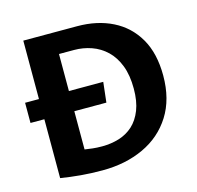

<svg xmlns="http://www.w3.org/2000/svg" viewBox="-94 -710 836 816"><g transform="rotate(-15 324.5 -302.0)"><path d="M259.9 7.8Q209.1 7.8 164.5 3.8Q120 -0.1 76.8 -7.1V-266.1H15.8V-354.9H76.8V-612H312.9Q401.8 -612 469.2 -578.2Q536.6 -544.5 574.8 -478.5Q612.9 -412.5 612.9 -314.9Q612.9 -211.1 567.2 -138.8Q521.5 -66.5 441.6 -29.4Q361.7 7.8 259.9 7.8ZM284.5 -91.2Q324.4 -91.2 359.5 -102Q394.5 -112.8 420.8 -136.7Q447 -160.6 462.3 -199.4Q477.6 -238.2 477.6 -293.6Q477.6 -352.9 461.2 -395.4Q444.8 -437.9 416.4 -465Q388 -492 351.4 -504.9Q314.7 -517.8 274.9 -517.8H208.6V-354.9H359.7L349.7 -266.1H208.6V-97.9Q225 -95.5 243 -93.3Q260.9 -91.2 284.5 -91.2Z"/></g></svg>

Font: Ancizar Sans Thin
Style: Regular
Weight: 100
Designer: Cesar Puertas, Viviana Monsalve, Julian Moncada, Julian Prieto, Jose Castro, Mariel Hernandez, Felipe Aragon, Sara Alarc
Version: Version 8.100